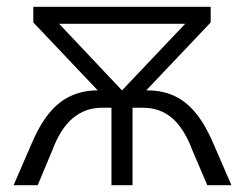

<svg xmlns="http://www.w3.org/2000/svg" viewBox="-20 -545 720 565"><path d="M20 0 72 -120Q95 -175 123.5 -210.5Q152 -246 188 -262.5Q224 -279 267 -279H414Q458 -279 493.5 -262.5Q529 -246 557.5 -210.5Q586 -175 609 -120L661 0H590L546 -103Q522 -167 486.5 -197.5Q451 -228 400 -228H370V0H308V-228H281Q231 -228 194.5 -197.5Q158 -167 134 -103L91 0ZM339 -279 525 -475H154ZM280 -266 78 -479V-525H600V-479L398 -266Z"/></svg>

Font: MOST Montserrat
Style: Regular
Weight: 400
Designer: Julieta Ulanovsky
Foundry: Julieta Ulanovsky
Version: Version 8.000;March 11, 2024;FontCreator 15.0.0.2926 64-bit